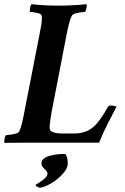

<svg xmlns="http://www.w3.org/2000/svg" viewBox="-29 -666 583 899"><path d="M165 98.6Q165 85.9 176 76.9Q187 67.9 204.6 63.2Q222.2 58.6 240 56.6Q257.8 54.7 276.4 54.7Q288.1 67.4 288.1 100.6Q288.1 122.6 265.1 147.9Q242.2 173.3 212.9 190.9Q183.6 208.5 161.1 212.9H158.2Q152.3 212.9 145 208.5Q137.7 204.1 137.7 199.2Q137.7 198.7 151.6 190.7Q165.5 182.6 179.4 170.4Q193.4 158.2 193.4 147.5Q193.4 137.2 179.2 124.8Q165 112.3 165 98.6ZM211.9 -137.7Q201.2 -74.2 204.1 -60.5Q206.1 -51.3 222.4 -46.1Q238.8 -41 258.8 -41H319.3Q373.5 -41 410.2 -73.2Q439 -98.6 476.6 -166Q479.5 -171.9 491.2 -171.9Q498 -171.9 506.6 -169.9Q515.1 -168 516.6 -166Q514.6 -162.6 499.8 -134Q484.9 -105.5 479.5 -94.7Q474.1 -84 463.4 -62.3Q452.6 -40.5 446.3 -25.4Q439.9 -10.3 435.5 2H121.1Q92.8 2 63.5 2.2Q34.2 2.4 15.1 2.7Q-3.9 2.9 -7.8 2.9Q-10.3 -1.5 -7.8 -14.9Q-5.4 -28.3 -1 -33.2Q54.2 -37.6 60.5 -49.8Q71.8 -69.8 85 -141.6L155.3 -501Q156.2 -505.9 158.4 -517.8Q160.6 -529.8 161.6 -534.4Q162.6 -539.1 164.1 -548.3Q165.5 -557.6 166 -562Q166.5 -566.4 167 -573Q167.5 -579.6 167.2 -584.2Q167 -588.9 166 -592.8Q164.1 -606 111.3 -610.4Q109.4 -615.2 111.8 -628.7Q114.3 -642.1 118.2 -646.5Q177.7 -639.6 247.1 -639.6Q312.5 -639.6 376 -646.5Q378.4 -642.1 376 -628.7Q373.5 -615.2 369.1 -610.4Q314.5 -606 307.6 -592.8Q294.9 -569.8 282.2 -501Z"/></svg>

Font: Crimson
Style: BoldItalic
Weight: 700
Italic angle: -11°
Version: Version 0.8